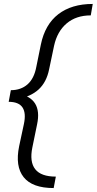

<svg xmlns="http://www.w3.org/2000/svg" viewBox="-20 -731 490 973"><path d="M252 222Q144 222 100 167Q56 112 77 10L101 -102Q113 -158 94 -186.5Q75 -215 24 -215L35 -274Q86 -274 119.5 -303.5Q153 -333 164 -392L187 -505Q208 -607 275.5 -659Q343 -711 450 -711L440 -653Q366 -653 318 -612.5Q270 -572 254 -499L229 -380Q216 -315 176 -278Q136 -241 68 -229L71 -257Q134 -245 158 -206Q182 -167 168 -101L144 16Q129 89 158.5 126.5Q188 164 263 164Z"/></svg>

Font: Ysabeau Office Medium
Style: Italic
Weight: 500
Italic angle: -12°
Designer: Christian Thalmann (Catharsis Fonts)
Version: Version 2.001;gftools[0.9.30]; featfreeze: tnum,lnum,ss02